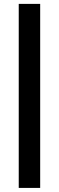

<svg xmlns="http://www.w3.org/2000/svg" viewBox="-20 -730 295 963"><path d="M181.5 212.5H74V-710.5H181.5Z"/></svg>

Font: Anek Latin SemiBold
Style: Regular
Weight: 600
Designer: Yesha Goshar
Foundry: Ek Type
Version: Version 1.003